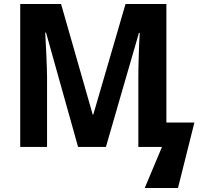

<svg xmlns="http://www.w3.org/2000/svg" viewBox="-20 -734 1004 959"><path d="M370 0H509L674 -570H678C675 -533 671 -406 671 -356V0H789L703 205H869L951 -122H811V-714H607L446 -162H443L285 -714H81V0H215V-350C215 -396 209 -516 206 -571H210Z"/></svg>

Font: Noto Sans Display
Style: Bold
Weight: 700
Designer: Monotype Design Team
Foundry: Monotype Imaging Inc.
Version: Version 1.900